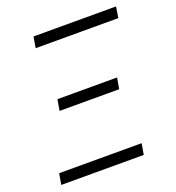

<svg xmlns="http://www.w3.org/2000/svg" viewBox="-133 -841 866 947"><g transform="rotate(-20 300.0 -367.5)"><path d="M573 -677H139L149 -735H582ZM144 -346 154 -404H467L457 -346ZM27 0 37 -58H470L460 0Z"/></g></svg>

Font: Iosevka Curly LtExObl
Style: Regular
Weight: 300
Width: 7
Italic angle: -9°
Monospace: yes
Designer: Belleve Invis
Foundry: Belleve Invis
Version: Version 11.1.0; ttfautohint (v1.8.3)